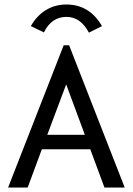

<svg xmlns="http://www.w3.org/2000/svg" viewBox="-20 -833 590 853"><path d="M444 0 381 -170H166L103 0H16L263 -632H287L534 0ZM274 -458 190 -234H357ZM175 -689 117 -717Q143 -763 183.5 -788Q224 -813 275 -813Q378 -813 433 -717L375 -688Q338 -758 275 -758Q209 -758 175 -689Z"/></svg>

Font: Inconsolata SemiExpanded Medium
Style: Regular
Weight: 500
Width: 6
Monospace: yes
Designer: Raph Levien, Cyreal, Brenton Simpson
Foundry: Raph Levien, Cyreal, Google
Version: Version 3.001; ttfautohint (v1.8.2.53-6de2)